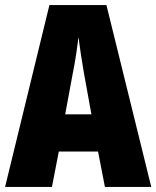

<svg xmlns="http://www.w3.org/2000/svg" viewBox="-20 -734 614 754"><path d="M392 0 365 -139H211L184 0H0L174 -714H398L574 0ZM310 -445Q303 -485 297.5 -522Q292 -559 288 -589Q285 -561 279.5 -524Q274 -487 266 -447L236 -285H339Z"/></svg>

Font: Noto Sans Kannada ExtraCondensed Black
Style: Regular
Weight: 900
Width: 2
Designer: Jelle Bosma - Monotype Design Team
Foundry: Monotype Imaging Inc.
Version: Version 2.005; ttfautohint (v1.8.4.7-5d5b)